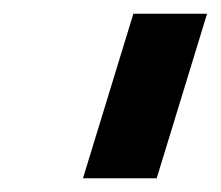

<svg xmlns="http://www.w3.org/2000/svg" viewBox="-20 -770 322 280"><path d="M101 -510 174.5 -750H282L208.5 -510Z"/></svg>

Font: Mohave Light SemiBold
Style: Italic
Weight: 600
Italic angle: -8°
Version: Version 2.003